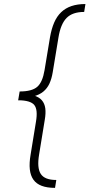

<svg xmlns="http://www.w3.org/2000/svg" viewBox="-20 -788 442 949"><path d="M71.8 -303.7 77.1 -335.9Q137.7 -335.9 164.1 -358.9Q190.4 -381.8 200.2 -441.4L227.1 -603.5Q234.4 -645.5 247.8 -676.5Q261.2 -707.5 282.5 -727.8Q303.7 -748 333.5 -758.1Q363.3 -768.1 402.3 -768.1L396 -729Q338.4 -729 309.1 -699.2Q279.8 -669.4 269 -603L240.7 -431.6Q235.4 -398.9 224.4 -375Q213.4 -351.1 194.1 -335.2Q174.8 -319.3 144.8 -311.5Q114.7 -303.7 71.8 -303.7ZM252 140.6Q212.9 140.6 186.3 130.6Q159.7 120.6 145.3 100.3Q130.9 80.1 127.4 49.1Q124 18.1 131.3 -23.9L157.7 -186Q168 -246.1 149.4 -269Q130.9 -292 69.8 -292.5L75.2 -324.7Q118.2 -324.7 145.5 -316.7Q172.9 -308.6 186.8 -292.5Q200.7 -276.4 203.9 -252.2Q207 -228 201.2 -195.3L173.3 -24.4Q162.1 41.5 181.4 71.5Q200.7 101.6 258.3 101.6ZM69.8 -292 77.1 -335.9H155.3L147.9 -292Z"/></svg>

Font: Inter 24pt ExtraLight
Style: Italic
Weight: 250
Italic angle: -9.3988°
Version: Version 4.001;git-66647c0bb